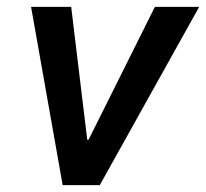

<svg xmlns="http://www.w3.org/2000/svg" viewBox="-20 -541 602 561"><path d="M70.8 -521H188L234.9 -132.8H238.8L432.6 -521H562L271.5 0H163.1Z"/></svg>

Font: Reddit Sans Fudge SmBold Italic
Style: Regular
Weight: 600
Italic angle: -11.25°
Designer: Stephen Hutchings
Version: Version 1.013